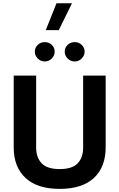

<svg xmlns="http://www.w3.org/2000/svg" viewBox="-20 -1186 752 1211"><path d="M504.4 -254.4C504.4 -213.4 493.2 -180.7 470.2 -156.2C447.3 -131.8 409.7 -119.6 356.4 -119.6C303.7 -119.6 265.6 -131.8 242.7 -156.2C219.7 -180.7 208 -213.4 208 -254.4V-709H66.4V-257.3C66.4 -173.8 91.3 -109.4 141.1 -63.5C190.4 -17.6 262.2 5.4 356.4 5.4C450.7 5.4 522.9 -17.6 572.3 -63.5C621.6 -109.4 646.5 -173.8 646.5 -257.3V-709H504.4ZM199.7 -860.4C199.7 -843.3 206.1 -829.1 218.3 -816.9C230.5 -804.7 245.1 -798.3 262.2 -798.3C279.3 -798.3 294.4 -804.7 306.6 -816.9C318.8 -829.1 324.7 -843.3 324.7 -860.4C324.7 -877.4 318.8 -891.6 306.6 -903.3C294.4 -914.6 279.3 -920.4 262.2 -920.4C245.1 -920.4 230.5 -914.6 218.3 -903.3C206.1 -891.6 199.7 -877.4 199.7 -860.4ZM388.2 -860.4C388.2 -843.3 394.5 -829.1 406.7 -816.9C418.9 -804.7 433.6 -798.3 450.7 -798.3C467.8 -798.3 482.9 -804.7 495.1 -816.9C507.3 -829.1 513.7 -843.3 513.7 -860.4C513.7 -877.4 507.3 -891.6 495.1 -903.3C482.9 -914.6 467.8 -920.4 450.7 -920.4C433.6 -920.4 418.9 -914.6 406.7 -903.3C394.5 -891.6 388.2 -877.4 388.2 -860.4ZM268.6 -996.1H350.6L434.1 -1165.5H336.4Z"/></svg>

Font: Estedad Bold
Style: Regular
Weight: 700
Designer: Amin Abedi
Version: Version 7.3